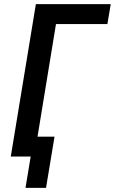

<svg xmlns="http://www.w3.org/2000/svg" viewBox="-20 -755 554 926"><path d="M103 151 128 0H32L153 -735H514L498 -639H250L161 -96H243L202 151Z"/></svg>

Font: Iosevka Custom
Style: Bold Italic
Weight: 700
Italic angle: -9°
Designer: Belleve Invis
Foundry: Belleve Invis
Version: Version 30.3.1; ttfautohint (v1.8.3)